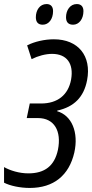

<svg xmlns="http://www.w3.org/2000/svg" viewBox="-25 -918 454 948"><path d="M336 -796C365 -796 387 -824 387 -863C387 -886 375 -898 354 -898C321 -898 301 -867 301 -833C301 -808 313 -796 336 -796ZM186 -796C216 -796 237 -824 237 -863C237 -886 225 -898 205 -898C171 -898 152 -867 152 -833C152 -808 164 -796 186 -796ZM122 10C240 10 316 -52 342 -165C364 -264 330 -348 257 -369L258 -372C340 -390 389 -438 405 -522C428 -642 361 -724 241 -724C196 -724 146 -713 109 -694L131 -626C163 -642 200 -652 232 -652C305 -652 340 -604 326 -525C312 -449 259 -407 178 -407H122L107 -335H163C242 -335 280 -272 261 -178C244 -99 196 -62 115 -62C70 -62 25 -76 -5 -93V-16C24 -1 73 10 122 10Z"/></svg>

Font: Noto Sans ExtraCondensed
Style: Italic
Weight: 400
Width: 2
Italic angle: -12°
Designer: Monotype Design Team
Foundry: Monotype Imaging Inc.
Version: Version 2.013